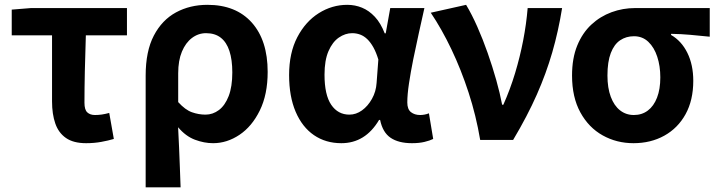

<svg xmlns="http://www.w3.org/2000/svg" viewBox="-20 -594 3046 815"><path d="M345.6 13.8Q291.8 13.8 260.1 -8.2Q228.4 -30.2 214.7 -69.9Q200.9 -109.6 200.9 -163.7V-444.1H29.8V-553.2L111.9 -559.8H518.9V-444.1H344.4Q341.8 -366.2 340.1 -291.4Q338.5 -216.7 338.5 -157.7Q338.5 -128.1 350.5 -117Q362.6 -105.8 382.9 -105.8Q398 -105.8 412.4 -107.9Q426.7 -110 443.7 -114.6L463.2 -4.2Q439.6 2.9 409.7 8.3Q379.7 13.8 345.6 13.8Z M598.3 201.1V-272.9Q598.3 -376.6 633 -442.9Q667.8 -509.3 727.1 -541.4Q786.3 -573.5 860.5 -573.5Q981.5 -573.5 1048.9 -498.1Q1116.2 -422.6 1116.2 -288.9Q1116.2 -192.9 1082.8 -125Q1049.5 -57.1 996.5 -21.7Q943.5 13.8 884.6 13.8Q846.5 13.8 807.2 -1Q767.9 -15.9 736 -53.9Q738.6 -8.7 740.2 33.2Q741.9 75 743.5 116.3Q745 157.5 746.6 201.1ZM852.3 -107.4Q883.3 -107.4 909.3 -126.9Q935.2 -146.4 950.7 -186.2Q966.1 -226.1 966.1 -286.6Q966.1 -340.3 953.9 -377.5Q941.8 -414.6 917.2 -433.9Q892.6 -453.2 854.6 -453.2Q821.9 -453.2 794.9 -432.9Q767.9 -412.5 752.2 -374.9Q736.4 -337.2 736.4 -282.8V-160.6Q766.3 -127.5 794.8 -117.5Q823.3 -107.4 852.3 -107.4Z M1428.9 13.8Q1362.6 13.8 1312.7 -20.3Q1262.9 -54.4 1235 -119.5Q1207.2 -184.6 1207.2 -275.5Q1207.2 -369.3 1241.9 -435.9Q1276.6 -502.4 1333 -538Q1389.4 -573.5 1454.1 -573.5Q1487 -573.5 1516.6 -561.4Q1546.3 -549.3 1571.2 -522.7Q1596.1 -496.1 1613 -452.4H1617.3L1636.5 -559.8H1781.5Q1770.5 -509.8 1757.9 -453.7Q1745.4 -397.7 1734.3 -342.8Q1723.2 -287.8 1716.1 -240.2Q1708.9 -192.5 1708.9 -159.3Q1708.9 -130.2 1724.4 -118Q1739.9 -105.8 1763.5 -105.8Q1771.9 -105.8 1781.6 -107.5Q1791.3 -109.2 1800.7 -113L1818.8 -4.2Q1804.6 2.9 1782.1 8.3Q1759.5 13.8 1728.5 13.8Q1672.1 13.8 1638.2 -9Q1604.4 -31.8 1593.5 -84.8H1589Q1530.6 13.8 1428.9 13.8ZM1463.1 -107.4Q1491.5 -107.4 1516.6 -125.5Q1541.7 -143.6 1558.9 -174.4Q1576.2 -205.2 1578.6 -242.3L1586 -341.3Q1576.9 -371.4 1565 -392.9Q1553 -414.3 1539.1 -427.7Q1525.1 -441.2 1508.9 -447.2Q1492.6 -453.2 1475 -453.2Q1445.5 -453.2 1418.3 -434.5Q1391.2 -415.8 1374.4 -377Q1357.5 -338.2 1357.5 -277.1Q1357.5 -191 1386 -149.2Q1414.4 -107.4 1463.1 -107.4Z M2018.3 0Q2000.8 -103.8 1969.1 -201Q1937.4 -298.3 1896.2 -384.7Q1855 -471 1808.5 -540L1958.5 -573.5Q1982.7 -533.3 2006.1 -480.5Q2029.5 -427.7 2050 -369.3Q2070.5 -310.9 2086.5 -254.2Q2102.4 -197.5 2111.5 -149.3H2116.5Q2145.7 -214.7 2166.5 -283.7Q2187.3 -352.7 2200.8 -422.6Q2214.3 -492.5 2219.8 -559.8H2366Q2350.1 -461 2324.2 -371.6Q2298.4 -282.3 2258.7 -192.4Q2219.1 -102.5 2158.1 0Z M2669.1 13.8Q2597.6 13.8 2538.3 -19.3Q2479 -52.3 2443.6 -116.7Q2408.2 -181.1 2408.2 -273.4Q2408.2 -346.7 2430.2 -400.5Q2452.2 -454.2 2490 -489.4Q2527.9 -524.6 2575.9 -542.2Q2623.9 -559.8 2676 -559.8H2992.7V-438.2Q2946.7 -442.7 2909.9 -446.2Q2873 -449.6 2828.6 -450.4V-445.6Q2872.9 -420.1 2897.8 -369.5Q2922.8 -318.8 2922.8 -250.8Q2922.8 -168.7 2890.1 -109.3Q2857.4 -50 2799.8 -18.1Q2742.3 13.8 2669.1 13.8ZM2670.6 -105.8Q2704.9 -105.8 2730 -124.8Q2755.1 -143.7 2769 -179.6Q2782.9 -215.4 2782.9 -265.6Q2782.9 -313.5 2769.9 -353.1Q2757 -392.7 2732.1 -416.4Q2707.2 -440.2 2671.1 -440.2Q2637.8 -440.2 2612.3 -423Q2586.9 -405.9 2572.7 -368.9Q2558.5 -331.9 2558.5 -273.4Q2558.5 -220.9 2572.6 -183.1Q2586.7 -145.3 2612 -125.6Q2637.3 -105.8 2670.6 -105.8Z"/></svg>

Font: Noto Sans SC Thin
Style: Regular
Weight: 100
Designer: Ryoko NISHIZUKA 西塚涼子 (kana, bopomofo & ideographs); Paul D. Hunt (Latin, Greek & Cyrillic); Sandoll Communications 산돌커뮤니
Foundry: Adobe
Version: Version 2.004-H2;hotconv 1.0.118;makeotfexe 2.5.65603